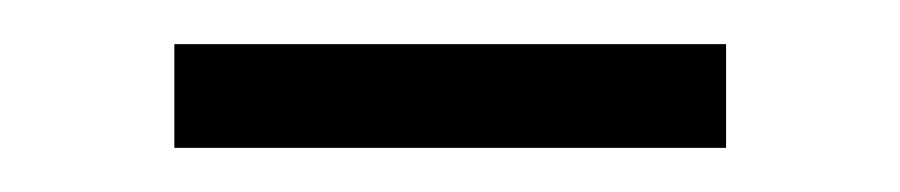

<svg xmlns="http://www.w3.org/2000/svg" viewBox="-20 -329 408 87"><path d="M59 -262V-309H309V-262Z"/></svg>

Font: Celebes Light
Style: Regular
Weight: 300
Designer: Anugrah Pasau
Foundry: Lafontype
Version: Version 1.000; ttfautohint (v1.8.4)